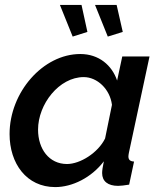

<svg xmlns="http://www.w3.org/2000/svg" viewBox="-20 -752 655 782"><path d="M224 -732 276 -603 336 -622 312 -732ZM367 -732 419 -603 480 -622 455 -732ZM19 -206C19 -86 88 10 205 10C274 10 352 -28 403 -95C398 -72 396 -57 396 -47C396 -14 419 5 461 5C472 5 487 3 506 0L526 -94C510 -95 503 -101 503 -115C503 -119 504 -124 505 -130L589 -522H478L457 -424C436 -486 383 -532 307 -532C155 -532 19 -376 19 -206ZM408 -188C379 -129 306 -84 253 -84C180 -84 135 -145 135 -224C135 -328 221 -438 321 -438C376 -438 428 -389 436 -325Z"/></svg>

Font: FIGSv2-sans-serif SmBold Italic
Style: Regular
Weight: 600
Italic angle: -12°
Designer: Matt McInerney, Pablo Impallari, Rodrigo Fuenzalida
Foundry: Matt McInerney, Pablo Impallari, Rodrigo Fuenzalida
Version: Version 4.020;hotconv 1.0.109;makeotfexe 2.5.65596